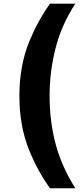

<svg xmlns="http://www.w3.org/2000/svg" viewBox="-20 -879 430 1021"><path d="M380.4 122.1Q380.4 122.1 245.6 122.1Q180.2 30.3 136.2 -77.6Q83 -207.5 83 -368.7Q83 -529.8 136.2 -659.7Q179.7 -765.6 245.6 -859.4H380.4Q309.1 -749.5 278.3 -633.3Q243.7 -503.4 243.7 -368.7Q243.7 -229 278.3 -104Q310.1 9.8 380.4 122.1Z"/></svg>

Font: Klaudia
Style: Bold
Weight: 700
Designer: Wojciech Kalinowski "wmk69" (wmk69@o2.pl)
Foundry: Wojciech Kalinowski "wmk69" (wmk69@o2.pl)
Version: Version 3.1.0; 2021-05-10